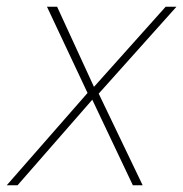

<svg xmlns="http://www.w3.org/2000/svg" viewBox="-66 -548 542 568"><path d="M-46 0 193 -273 73 -528H103L212 -291L424 -528H456L226 -271L356 0H327L207 -253L-14 0Z"/></svg>

Font: Noto Sans Thin
Style: Italic
Weight: 100
Italic angle: -12°
Designer: Monotype Design Team
Foundry: Monotype Imaging Inc.
Version: Version 2.013; ttfautohint (v1.8.4.7-5d5b)